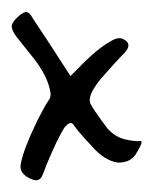

<svg xmlns="http://www.w3.org/2000/svg" viewBox="-24 -419 264 328"><path d="M4 -356.4 35.6 -316.8C48.8 -299.2 57.2 -282.9 60.7 -268C63.4 -259.2 62.9 -252.6 59.4 -248.2C54.1 -240.2 47.5 -228.4 39.6 -212.5C24.6 -181.7 15.4 -158 11.9 -141.2C8.4 -128 15 -118.4 31.7 -112.2C38.7 -109.6 44 -111.3 47.5 -117.5C49.3 -121 51.9 -127.6 55.4 -137.3C67.8 -167.2 77.9 -188.3 85.8 -200.6C92.8 -209.4 98.1 -211.2 101.6 -205.9C106 -198.9 116.2 -187 132 -170.3C147 -152.7 162.4 -143 178.2 -141.2C183.5 -141.2 188.8 -142.1 194 -143.9C198.4 -145.6 202.8 -149.2 207.2 -154.4C214.3 -165.9 217.8 -172.9 217.8 -175.6C217.8 -177.3 217.4 -178.2 216.5 -178.2C210.3 -177.3 201.5 -178.2 190.1 -180.8C178.6 -183.5 168.5 -189.6 159.7 -199.3C143.9 -220.4 134.2 -234.5 130.7 -241.6C126.3 -250.4 132 -264.4 147.8 -283.8C164.6 -303.2 178.2 -318.1 188.8 -328.7C198.4 -339.2 197.6 -347.2 186.1 -352.4C180.8 -355.1 173.8 -353.8 165 -348.5C149.2 -339.7 130.7 -324.3 109.6 -302.3L96.4 -289.1C68.2 -333.1 46.6 -366.1 31.7 -388.1C28.2 -395.1 24.2 -398.6 19.8 -398.6C17.2 -397.8 14.5 -396.4 11.9 -394.7C4 -388.5 -0.9 -383.2 -2.6 -378.8C-3.5 -377.1 -4 -375.8 -4 -374.9C-4 -369.6 -1.3 -363.4 4 -356.4Z"/></svg>

Font: Impossible
Style: Reguler
Weight: 400
Designer: Ahsan Design
Foundry: Designer
Version: Version 3.16.0